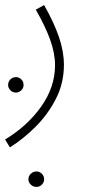

<svg xmlns="http://www.w3.org/2000/svg" viewBox="-33 -351 344 757"><path d="M6 230 -13 199Q75 146 129.5 69Q184 -8 184 -94Q184 -141 164.5 -195Q145 -249 108 -313L141 -331Q180 -262 199.5 -205Q219 -148 219 -95Q219 -23 187.5 38.5Q156 100 107.5 148.5Q59 197 6 230ZM30 14Q17 14 8 5Q-1 -4 -1 -16Q-1 -29 8 -38Q17 -47 30 -47Q42 -47 51 -38Q60 -29 60 -16Q60 -4 51 5Q42 14 30 14ZM111 386Q98 386 88.5 377Q79 368 79 356Q79 343 88.5 334Q98 325 111 325Q123 325 132 334Q141 343 141 356Q141 368 132 377Q123 386 111 386Z"/></svg>

Font: Noto Sans Arabic Cond ExtLt
Style: Regular
Weight: 200
Width: 3
Designer: Monotype Design Team, Nadine Chahine, Nizar Qandah and Khaled Hosny
Foundry: Monotype Imaging Inc.
Version: Version 2.012; ttfautohint (v1.8.4.7-5d5b)